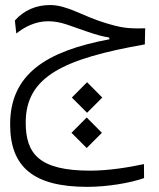

<svg xmlns="http://www.w3.org/2000/svg" viewBox="-20 -433 626 758"><path d="M324.7 304.7C403.8 304.7 496.1 289.1 548.8 270L548.3 214.8C490.2 227.1 412.1 240.7 335.9 240.7C135.7 240.7 81.5 175.3 81.5 50.8C81.5 -131.3 231.9 -201.2 551.8 -257.8L553.2 -321.3C482.9 -319.3 457.5 -323.7 396 -342.3C306.2 -369.1 246.6 -413.1 177.7 -413.1C123.5 -413.1 75.2 -393.1 38.6 -352.1L44.4 -300.8C78.6 -328.1 121.6 -349.1 170.4 -349.1C221.7 -349.1 259.3 -329.6 318.4 -310.1C365.7 -293.9 385.3 -289.1 411.6 -284.7V-277.8C163.1 -231.4 20 -140.6 20 58.1C20 225.6 111.3 304.7 324.7 304.7ZM323.7 12.2 383.8 -47.9 323.7 -108.4 263.7 -47.9ZM322.3 151.4 382.3 91.3 322.3 30.8 262.2 91.3Z"/></svg>

Font: Cascadia Mono NF Light
Style: Regular
Weight: 300
Monospace: yes
Designer: Aaron Bell
Foundry: Saja Typeworks
Version: Version 2404.023